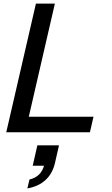

<svg xmlns="http://www.w3.org/2000/svg" viewBox="-20 -740 629 1074"><path d="M15 0 181 -720H287L121 0ZM67 0 87 -87H503L483 0ZM133 314 145 264Q177 257 198.5 236Q220 215 228 180L264 187H163L189 73H310L287 174Q273 232 234 267.5Q195 303 133 314Z"/></svg>

Font: Instrument Sans Medium
Style: Italic
Weight: 500
Italic angle: -13°
Designer: Rodrigo Fuenzalida
Foundry: fragTYPE
Version: Version 1.000;gftools[0.9.28]